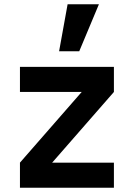

<svg xmlns="http://www.w3.org/2000/svg" viewBox="-20 -874 623 894"><path d="M510.4 -562.5V-445.8L222.9 -116.7H510.4V0H72.9V-116.7L360.4 -445.8H72.9V-562.5ZM294.8 -854.2H440.6L349 -635.4H255.2Z"/></svg>

Font: Vladivostok Bold
Style: Regular
Weight: 700
Width: 4
Designer: Michael Sharanda
Foundry: Michael Sharanda
Version: Version 1.005